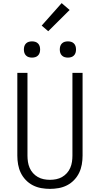

<svg xmlns="http://www.w3.org/2000/svg" viewBox="-20 -1202 640 1230"><path d="M300 8Q272 8 244 3Q216 -2 190.5 -15Q165 -28 145 -49Q125 -70 113 -95Q101 -120 96 -148Q91 -176 91 -205V-735H156V-205Q156 -185 159 -165Q162 -145 170 -126.5Q178 -108 191.5 -93Q205 -78 222.5 -68Q240 -58 260 -54Q280 -50 300 -50Q320 -50 340 -54Q360 -58 377.5 -68Q395 -78 408.5 -93Q422 -108 430 -126.5Q438 -145 441 -165Q444 -185 444 -205V-735H509V-205Q509 -176 504 -148Q499 -120 487 -95Q475 -70 455 -49Q435 -28 409.5 -15Q384 -2 356 3Q328 8 300 8ZM415 -833Q404 -833 394 -836Q384 -839 376.5 -846.5Q369 -854 366 -864Q363 -874 363 -885Q363 -896 366 -906Q369 -916 376.5 -923.5Q384 -931 394 -934Q404 -937 415 -937Q426 -937 436 -934Q446 -931 453.5 -923.5Q461 -916 464 -906Q467 -896 467 -885Q467 -874 464 -864Q461 -854 453.5 -846.5Q446 -839 436 -836Q426 -833 415 -833ZM185 -833Q174 -833 164 -836Q154 -839 146.5 -846.5Q139 -854 136 -864Q133 -874 133 -885Q133 -896 136 -906Q139 -916 146.5 -923.5Q154 -931 164 -934Q174 -937 185 -937Q196 -937 206 -934Q216 -931 223.5 -923.5Q231 -916 234 -906Q237 -896 237 -885Q237 -874 234 -864Q231 -854 223.5 -846.5Q216 -839 206 -836Q196 -833 185 -833ZM289 -1002 247 -1038 375 -1182 426 -1138Z"/></svg>

Font: Iosevka Aile Light
Style: Regular
Weight: 300
Designer: Belleve Invis
Foundry: Belleve Invis
Version: Version 27.3.5; ttfautohint (v1.8.4)